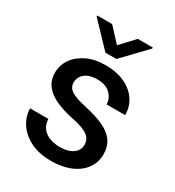

<svg xmlns="http://www.w3.org/2000/svg" viewBox="-178 -838 872 954"><g transform="rotate(30 258.0 -360.5)"><path d="M260.7 9.8Q189.5 9.8 140.4 -15.6Q91.3 -41 65.9 -80.8Q40.5 -120.6 40.5 -164.6H145Q147 -130.4 164.6 -109.9Q182.1 -89.4 208.3 -80.6Q234.4 -71.8 261.2 -71.8Q295.4 -71.8 318.4 -80.8Q341.3 -89.8 353.3 -105.7Q365.2 -121.6 365.2 -142.1Q365.2 -160.2 356.7 -175.5Q348.1 -190.9 323 -203.6Q297.9 -216.3 248 -226.6Q190.9 -238.3 148.2 -257.6Q105.5 -276.9 82 -306.9Q58.6 -336.9 58.6 -380.9Q58.6 -423.3 83 -459Q107.4 -494.6 152.6 -516.4Q197.8 -538.1 258.8 -538.1Q323.7 -538.1 370.4 -515.9Q417 -493.7 441.7 -456.1Q466.3 -418.5 466.3 -371.6H359.9Q359.9 -403.8 334 -430.2Q308.1 -456.5 258.8 -456.5Q225.6 -456.5 204.3 -446.3Q183.1 -436 173.1 -419.7Q163.1 -403.3 163.1 -384.8Q163.1 -366.7 172.9 -353.3Q182.6 -339.8 207.3 -329.3Q231.9 -318.8 277.8 -308.6Q340.3 -294.9 383.3 -275.1Q426.3 -255.4 448.5 -224.6Q470.7 -193.8 470.7 -147.9Q470.7 -102.1 444.6 -66.2Q418.5 -30.3 371.3 -10.3Q324.2 9.8 260.7 9.8ZM417.5 -725.6 289.1 -591.3H226.1L98.6 -725.1V-731H184.1L257.3 -651.9L331.1 -731H417.5Z"/></g></svg>

Font: Heebo Medium
Style: Regular
Weight: 500
Designer: Oded Ezer
Foundry: Ezer Type House
Version: Version 3.100